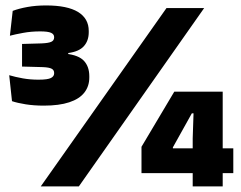

<svg xmlns="http://www.w3.org/2000/svg" viewBox="-20 -668 864 688"><path d="M137 -289.5Q102 -289.5 72 -294.2Q42 -299 23 -305.5L13 -398.5Q35 -392 61.8 -387.2Q88.5 -382.5 117.5 -382.5Q151 -382.5 162.5 -388.5Q174 -394.5 174 -405V-406.5Q174 -411.5 172 -415.2Q170 -419 165.5 -421.5Q161 -424 153.2 -425.5Q145.5 -427 133.5 -427.5L59 -429.5V-510.5L129 -512.5Q153.5 -513.5 163.8 -518.2Q174 -523 174 -534V-535Q174 -545.5 162.8 -550.5Q151.5 -555.5 124 -555.5Q91.5 -555.5 63 -550.2Q34.5 -545 15.5 -540L25.5 -629Q48 -637.5 78.5 -643Q109 -648.5 145 -648.5Q221.5 -648.5 259.8 -625Q298 -601.5 298 -557V-552.5Q298 -522 280.5 -502.5Q263 -483 224.5 -478V-464L216 -475.5Q262 -470.5 281 -449.8Q300 -429 300 -395V-390Q300 -359 282.2 -336.2Q264.5 -313.5 228.2 -301.5Q192 -289.5 137 -289.5ZM262.5 0H126L576.5 -639H711.5ZM778 0H670.5V-172L673.5 -262H667.5L599.5 -140V-105.5L550.5 -136.5H816V-47.5H487V-142L604.5 -339.5H778Z"/></svg>

Font: Anek Devanagari ExtraBold
Style: Regular
Weight: 800
Designer: Kailash Malviya (Devanagari) & Yesha Goshar (Latin)
Foundry: Ek Type
Version: Version 1.003